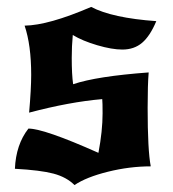

<svg xmlns="http://www.w3.org/2000/svg" viewBox="-20 -504 500 554"><path d="M190 -403Q187 -371 187 -337Q187 -289 191 -261Q259 -284 409 -295Q406 -260 406 -193Q406 -70 415 -24Q354 -24 291.5 -8.5Q229 7 195 30Q172 7 134.5 -3Q97 -13 23 -17Q26 -87 62 -133Q107 -133 264 -63Q276 -126 276 -177Q276 -209 275 -218Q181 -210 64 -179Q70 -247 70 -288Q70 -374 51 -430Q120 -431 243 -484Q304 -452 431 -443Q413 -400 390 -380.5Q367 -361 333 -361Q303 -361 260.5 -373.5Q218 -386 190 -403Z"/></svg>

Font: NewRocker
Style: Regular
Weight: 400
Designer: Pablo Impallari, Brenda Gallo, Rodrigo Fuenzalida
Foundry: Pablo Impallari, Brenda Gallo, Rodrigo Fuenzalida
Version: Version 1.000